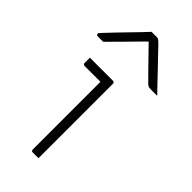

<svg xmlns="http://www.w3.org/2000/svg" viewBox="-266 -885 940 940"><g transform="rotate(45 204.5 -414.5)"><path d="M170 -11V-479H61Q50 -479 50 -490V-526H209Q220 -526 220 -515V0H181Q170 0 170 -11ZM174 -829H210Q218 -829 223.5 -825Q229 -821 243 -807Q251 -798 271 -777.5Q291 -757 316.5 -730Q342 -703 368 -676Q394 -649 415 -627H371Q360 -627 354.5 -629Q349 -631 342 -638Q328 -652 289.5 -691Q251 -730 199 -784H196Q144 -731 107 -693.5Q70 -656 41 -627H4Q-6 -627 -6 -636Q-6 -640 -2 -644.5Q2 -649 16 -664Q29 -678 50.5 -700.5Q72 -723 96.5 -748Q121 -773 142 -795Q163 -817 174 -829Z"/></g></svg>

Font: Recursive Sn Lnr St Lt
Style: Regular
Weight: 300
Version: Version 1.079;hotconv 1.0.112;makeotfexe 2.5.65598; ttfautoh